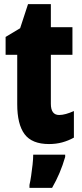

<svg xmlns="http://www.w3.org/2000/svg" viewBox="-20 -684 394 925"><path d="M265 -130Q280 -130 298 -135Q316 -140 336 -149V-21Q309 -6 279.5 2Q250 10 216 10Q134 10 98.5 -37.5Q63 -85 63 -182V-420H7V-506L77 -548L115 -664H225V-553H329V-420H225V-184Q225 -130 265 -130ZM294 72Q271 152 231 221H122V207Q126 190 130 163Q134 136 137 108.5Q140 81 140 61H294Z"/></svg>

Font: Noto Sans Malayalam ExtraCondensed Black
Style: Regular
Weight: 900
Width: 2
Designer: Jelle Bosma - Monotype Design Team
Foundry: Monotype Imaging Inc.
Version: Version 2.104; ttfautohint (v1.8.4.7-5d5b)